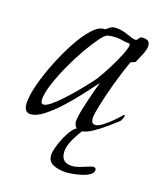

<svg xmlns="http://www.w3.org/2000/svg" viewBox="-106 -449 555 668"><g transform="rotate(20 171.0 -115.0)"><path d="M30 3Q6 3 6 -33Q6 -61 17 -102.5Q28 -144 46 -189Q64 -234 85.5 -273.5Q107 -313 129.5 -338Q152 -363 171 -363H174L185 -371Q190 -377 197.5 -379Q205 -381 213 -381Q233 -381 255 -373Q277 -365 285 -365Q292 -365 295.5 -373Q299 -381 311 -381Q325 -381 330.5 -375Q336 -369 336 -359Q336 -345 328 -326.5Q320 -308 315 -296Q314 -292 306 -289.5Q298 -287 296 -283Q280 -237 267 -189.5Q254 -142 247 -107Q240 -72 240 -64Q240 -39 254 -39Q266 -39 280 -49.5Q294 -60 307.5 -73Q321 -86 330 -96.5Q339 -107 340 -107Q342 -107 342 -103Q342 -99 339 -91Q336 -83 332 -80Q322 -71 301 -52.5Q280 -34 256 -18Q232 -2 214 -2Q193 -2 189 -27Q189 -45 195 -73.5Q201 -102 208.5 -132Q216 -162 222 -182Q207 -162 183.5 -131Q160 -100 132.5 -69.5Q105 -39 78 -18Q51 3 30 3ZM62 -44Q72 -44 88.5 -57.5Q105 -71 124.5 -92Q144 -113 161.5 -134Q179 -155 191.5 -171.5Q204 -188 207 -192Q223 -218 238.5 -248.5Q254 -279 264 -304.5Q274 -330 274 -340Q274 -346 269 -346H266Q256 -346 245.5 -348Q235 -350 221 -350Q207 -350 191 -346Q182 -344 165.5 -321.5Q149 -299 129.5 -265Q110 -231 92.5 -192.5Q75 -154 63.5 -119Q52 -84 52 -61Q52 -44 62 -44ZM214 151Q183 151 165.5 141.5Q148 132 148 109Q148 99 153 80.5Q158 62 166.5 42.5Q175 23 185.5 8.5Q196 -6 208 -9Q211 -10 215 -10Q220 -10 223 -6Q212 10 199.5 36Q187 62 187 82Q187 123 225 123Q239 123 255 117Q271 111 284 105.5Q297 100 300 100Q311 100 311 109Q311 120 298.5 128Q286 136 269 141Q252 146 236.5 148.5Q221 151 214 151Z"/></g></svg>

Font: Bilbo
Style: Regular
Weight: 400
Designer: Robert E. Leuschke
Foundry: Robert E. Leuschke
Version: Version 1.100